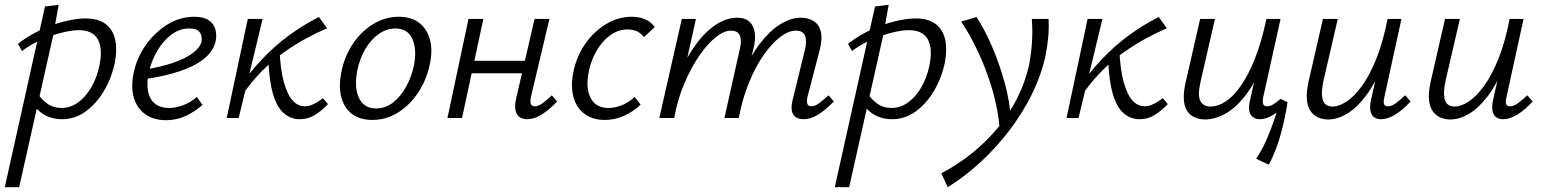

<svg xmlns="http://www.w3.org/2000/svg" viewBox="-43 -493 6446 802"><path d="M-23 289 145 -466 202 -473 180 -349 37 289ZM216 5Q183 5 156.5 -6.5Q130 -18 112 -37.5Q94 -57 86 -80L111 -108Q128 -79 154 -60.5Q180 -42 214 -42Q250 -42 281.5 -64Q313 -86 337 -126Q361 -166 372 -218Q387 -289 366 -328Q345 -367 285 -367Q263 -367 234 -361Q205 -355 173 -344Q141 -333 109 -317Q77 -301 49 -280L32 -310Q77 -345 128 -368.5Q179 -392 228 -404Q277 -416 314 -416Q368 -416 398.5 -392.5Q429 -369 438 -327.5Q447 -286 437 -233Q424 -169 392 -114.5Q360 -60 315 -27.5Q270 5 216 5Z M650 9Q598 9 563 -16.5Q528 -42 515.5 -87Q503 -132 516 -192Q530 -255 567.5 -307Q605 -359 657 -391Q709 -423 768 -423Q808 -423 829 -408.5Q850 -394 856.5 -371Q863 -348 858 -322Q849 -279 808.5 -247Q768 -215 705 -194.5Q642 -174 564 -163L566 -203Q632 -214 682.5 -231.5Q733 -249 763 -272Q793 -295 799 -319Q801 -329 798.5 -342Q796 -355 785 -364.5Q774 -374 747 -374Q707 -374 673 -348.5Q639 -323 615 -282.5Q591 -242 580 -197Q569 -151 574.5 -116Q580 -81 602.5 -61.5Q625 -42 664 -42Q689 -42 719.5 -52.5Q750 -63 779 -88L803 -55Q780 -35 754.5 -20Q729 -5 703 2Q677 9 650 9Z M973 -102 949 -117Q997 -188 1051 -245Q1105 -302 1164.5 -345.5Q1224 -389 1289 -422L1323 -375Q1279 -356 1233 -331Q1187 -306 1141 -273Q1095 -240 1052.5 -197.5Q1010 -155 973 -102ZM904 0 992 -414H1054L954 0ZM1209 5Q1171 5 1142 -20.5Q1113 -46 1097 -101.5Q1081 -157 1078 -247L1124 -293Q1128 -202 1143 -149Q1158 -96 1180 -72.5Q1202 -49 1230 -49Q1245 -49 1259.5 -55Q1274 -61 1286.5 -69Q1299 -77 1306 -83L1327 -58Q1300 -30 1272 -12.5Q1244 5 1209 5Z M1512 8Q1459 8 1426 -18Q1393 -44 1382 -89.5Q1371 -135 1383 -192Q1396 -258 1431 -310Q1466 -362 1516 -392.5Q1566 -423 1623 -423Q1675 -423 1708 -397.5Q1741 -372 1753 -327Q1765 -282 1752 -223Q1739 -160 1704.5 -107.5Q1670 -55 1620.5 -23.5Q1571 8 1512 8ZM1528 -40Q1567 -40 1599 -65Q1631 -90 1653.5 -131Q1676 -172 1686 -219Q1699 -285 1680 -329.5Q1661 -374 1608 -374Q1573 -374 1540.5 -352Q1508 -330 1484 -290Q1460 -250 1449 -197Q1436 -126 1457 -83Q1478 -40 1528 -40Z M2159 5Q2141 5 2128 -3.5Q2115 -12 2110.5 -31.5Q2106 -51 2113 -82L2190 -414H2252L2175 -89Q2171 -71 2174 -60Q2177 -49 2191 -49Q2206 -49 2223 -61.5Q2240 -74 2262 -95L2284 -69Q2251 -34 2219.5 -14.5Q2188 5 2159 5ZM1826 0 1914 -414H1976L1887 0ZM1894 -187 1904 -239H2184L2173 -187Z M2483 8Q2433 8 2399 -17Q2365 -42 2352.5 -87.5Q2340 -133 2352 -192Q2365 -257 2401 -309Q2437 -361 2488 -392Q2539 -423 2596 -423Q2627 -423 2651.5 -412.5Q2676 -402 2692 -380L2647 -338Q2635 -354 2618 -362Q2601 -370 2578 -370Q2540 -370 2507 -346.5Q2474 -323 2450.5 -283.5Q2427 -244 2417 -197Q2402 -126 2424 -84Q2446 -42 2497 -42Q2528 -42 2557 -54.5Q2586 -67 2608 -88L2633 -56Q2603 -27 2564 -9.5Q2525 8 2483 8Z M3314 5Q3295 5 3282 -3Q3269 -11 3265 -28.5Q3261 -46 3267 -72L3319 -284Q3328 -319 3320.5 -342Q3313 -365 3281 -365Q3251 -365 3216 -338.5Q3181 -312 3147 -263.5Q3113 -215 3085.5 -148Q3058 -81 3043 0H2999Q3022 -101 3056 -179Q3090 -257 3131 -310.5Q3172 -364 3216 -391.5Q3260 -419 3302 -419Q3333 -419 3355.5 -405Q3378 -391 3385.5 -361.5Q3393 -332 3381 -284L3330 -89Q3326 -71 3329 -60Q3332 -49 3346 -49Q3361 -49 3378 -61.5Q3395 -74 3418 -95L3440 -69Q3406 -34 3374.5 -14.5Q3343 5 3314 5ZM2711 0 2805 -414H2864L2772 0ZM2733 0Q2753 -90 2785.5 -166.5Q2818 -243 2858.5 -300Q2899 -357 2944.5 -388Q2990 -419 3037 -419Q3084 -419 3101.5 -383.5Q3119 -348 3104 -289L3034 0H2983L3047 -287Q3056 -322 3048 -343.5Q3040 -365 3010 -365Q2981 -365 2946 -337Q2911 -309 2877 -259Q2843 -209 2815 -143Q2787 -77 2773 0Z M3444 289 3612 -466 3669 -473 3647 -349 3504 289ZM3683 5Q3650 5 3623.5 -6.5Q3597 -18 3579 -37.5Q3561 -57 3553 -80L3578 -108Q3595 -79 3621 -60.5Q3647 -42 3681 -42Q3717 -42 3748.5 -64Q3780 -86 3804 -126Q3828 -166 3839 -218Q3854 -289 3833 -328Q3812 -367 3752 -367Q3730 -367 3701 -361Q3672 -355 3640 -344Q3608 -333 3576 -317Q3544 -301 3516 -280L3499 -310Q3544 -345 3595 -368.5Q3646 -392 3695 -404Q3744 -416 3781 -416Q3835 -416 3865.5 -392.5Q3896 -369 3905 -327.5Q3914 -286 3904 -233Q3891 -169 3859 -114.5Q3827 -60 3782 -27.5Q3737 5 3683 5Z M3916 289 3889 231Q3959 194 4019 145.5Q4079 97 4126.5 39Q4174 -19 4206.5 -84Q4239 -149 4255 -219Q4264 -265 4267.5 -314Q4271 -363 4267 -414H4337Q4339 -376 4335.5 -337.5Q4332 -299 4324 -259Q4306 -178 4267 -99Q4228 -20 4173.5 51.5Q4119 123 4053.5 183.5Q3988 244 3916 289ZM4134 56Q4127 -34 4102 -118.5Q4077 -203 4043 -275.5Q4009 -348 3972 -403L4036 -422Q4071 -368 4101.5 -297Q4132 -226 4153.5 -148Q4175 -70 4180 8Z M4481 -102 4457 -117Q4505 -188 4559 -245Q4613 -302 4672.5 -345.5Q4732 -389 4797 -422L4831 -375Q4787 -356 4741 -331Q4695 -306 4649 -273Q4603 -240 4560.5 -197.5Q4518 -155 4481 -102ZM4412 0 4500 -414H4562L4462 0ZM4717 5Q4679 5 4650 -20.5Q4621 -46 4605 -101.5Q4589 -157 4586 -247L4632 -293Q4636 -202 4651 -149Q4666 -96 4688 -72.5Q4710 -49 4738 -49Q4753 -49 4767.5 -55Q4782 -61 4794.5 -69Q4807 -77 4814 -83L4835 -58Q4808 -30 4780 -12.5Q4752 5 4717 5Z M4990 6Q4959 6 4936 -9Q4913 -24 4905 -56.5Q4897 -89 4908 -142L4970 -414H5032L4971 -148Q4959 -94 4971 -71Q4983 -48 5013 -48Q5045 -48 5077.5 -69.5Q5110 -91 5141.5 -136.5Q5173 -182 5200 -251Q5227 -320 5247 -414H5289Q5265 -300 5230.5 -220Q5196 -140 5156 -90Q5116 -40 5073.5 -17Q5031 6 4990 6ZM5257 195 5204 170Q5229 133 5247 91.5Q5265 50 5278.5 10.5Q5292 -29 5301 -63L5335 -66Q5331 -37 5324 -3.5Q5317 30 5307.5 65Q5298 100 5285 133.5Q5272 167 5257 195ZM5219 5Q5203 5 5191 -3.5Q5179 -12 5175.5 -29.5Q5172 -47 5178 -72L5254 -414H5306L5234 -89Q5230 -70 5233 -59.5Q5236 -49 5250 -49Q5262 -49 5275.5 -57Q5289 -65 5306 -80L5335 -66Q5304 -31 5275 -13Q5246 5 5219 5Z M5505 6Q5483 6 5464 -2Q5445 -10 5432 -28Q5419 -46 5416 -76.5Q5413 -107 5423 -152L5483 -414H5545L5486 -159Q5474 -106 5482 -77Q5490 -48 5524 -48Q5550 -48 5582 -69Q5614 -90 5646 -134Q5678 -178 5706 -247.5Q5734 -317 5753 -414H5790Q5766 -302 5733 -222Q5700 -142 5661.5 -91.5Q5623 -41 5583 -17.5Q5543 6 5505 6ZM5725 5Q5708 5 5696.5 -3.5Q5685 -12 5681.5 -29.5Q5678 -47 5683 -72L5760 -414H5811L5740 -89Q5735 -69 5738 -59Q5741 -49 5755 -49Q5770 -49 5787 -61.5Q5804 -74 5827 -95L5849 -69Q5816 -33 5784.5 -14Q5753 5 5725 5Z M6015 6Q5993 6 5974 -2Q5955 -10 5942 -28Q5929 -46 5926 -76.5Q5923 -107 5933 -152L5993 -414H6055L5996 -159Q5984 -106 5992 -77Q6000 -48 6034 -48Q6060 -48 6092 -69Q6124 -90 6156 -134Q6188 -178 6216 -247.5Q6244 -317 6263 -414H6300Q6276 -302 6243 -222Q6210 -142 6171.5 -91.5Q6133 -41 6093 -17.5Q6053 6 6015 6ZM6235 5Q6218 5 6206.5 -3.5Q6195 -12 6191.5 -29.5Q6188 -47 6193 -72L6270 -414H6321L6250 -89Q6245 -69 6248 -59Q6251 -49 6265 -49Q6280 -49 6297 -61.5Q6314 -74 6337 -95L6359 -69Q6326 -33 6294.5 -14Q6263 5 6235 5Z"/></svg>

Font: Ysabeau Infant
Style: Italic
Weight: 400
Italic angle: -12°
Designer: Christian Thalmann (Catharsis Fonts)
Version: Version 2.001;gftools[0.9.30]; featfreeze: ss01,ss02,lnum